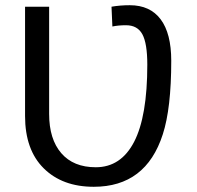

<svg xmlns="http://www.w3.org/2000/svg" viewBox="-20 -714 762 744"><path d="M343.3 9.8Q221.7 9.8 149.4 -61.8Q77.1 -133.3 77.1 -264.6V-688H170.4V-272.5Q170.4 -174.8 217.5 -120.4Q264.6 -65.9 351.1 -65.9Q448.7 -65.9 499.8 -164.6Q550.8 -263.2 550.8 -463.4Q550.8 -545.9 531.7 -581.1Q512.7 -616.2 468.3 -616.2Q438.5 -616.2 415.5 -611.3L412.1 -688Q445.3 -693.8 482.9 -693.8Q561.5 -693.8 602.5 -639.2Q643.6 -584.5 643.6 -478.5Q643.6 -294.4 610.8 -193.4Q545.4 9.8 343.3 9.8Z"/></svg>

Font: Arimo
Style: Regular
Weight: 400
Designer: Steve Matteson
Foundry: Monotype Imaging Inc.
Version: Version 1.33